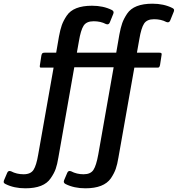

<svg xmlns="http://www.w3.org/2000/svg" viewBox="-170 -780 962 1039"><path d="M-110 147Q-80 163 -42 163Q-4 163 11.5 139Q27 115 37 55L120 -414H59Q49 -413 46.5 -416Q44 -419 46 -428L54 -480Q56 -489 59.5 -492Q63 -495 73 -495H134L149 -582Q156 -620 164.5 -644Q173 -668 191 -695Q227 -749 328 -749Q389 -749 435 -726Q449 -719 443 -705L424 -658Q418 -644 403 -650Q375 -665 336.5 -665Q298 -665 282.5 -641Q267 -617 257 -557L246 -495H459L476 -593Q483 -631 491.5 -655Q500 -679 518 -706Q554 -760 655 -760Q716 -760 762 -737Q772 -732 772 -726Q772 -720 770 -716L751 -669Q745 -655 730 -661Q702 -676 663.5 -676Q625 -676 609.5 -652Q594 -628 584 -568L571 -495H691Q701 -495 703.5 -492Q706 -489 704 -480L696 -428Q694 -419 690.5 -416Q687 -413 677 -414H557L471 72Q465 109 456.5 133.5Q448 158 430 185Q392 239 292 239Q231 239 185 216Q171 209 177 195L194 155Q200 141 215 147Q245 163 282.5 163Q320 163 335.5 139.5Q351 116 362 55L445 -416H232L146 72Q140 109 131.5 133.5Q123 158 104 185Q68 239 -33 239Q-94 239 -140 216Q-150 211 -150 205Q-150 199 -148 195L-131 155Q-125 141 -110 147Z"/></svg>

Font: Crete Round
Style: Italic
Weight: 400
Designer: Veronika Burian
Foundry: TypeTogether
Version: Version 1.001; ttfautohint (v1.6)